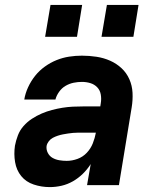

<svg xmlns="http://www.w3.org/2000/svg" viewBox="-20 -755 640 783"><path d="M183 8Q149 8 117.5 -2.5Q86 -13 66.5 -37Q47 -61 41.5 -94Q36 -127 41 -161Q45 -182 53 -203Q61 -224 76 -241Q91 -258 110 -270.5Q129 -283 150 -292Q171 -301 192 -306.5Q213 -312 234.5 -315.5Q256 -319 277 -320Q298 -321 319 -321H389L391 -334Q394 -352 391 -369.5Q388 -387 376.5 -399Q365 -411 348.5 -416Q332 -421 314 -421Q297 -421 280 -417.5Q263 -414 247.5 -405Q232 -396 221 -380.5Q210 -365 206 -349H79Q83 -374 94.5 -399Q106 -424 123 -445.5Q140 -467 163 -483.5Q186 -500 211 -510Q236 -520 262 -524Q288 -528 314 -528Q344 -528 373.5 -523.5Q403 -519 429 -507.5Q455 -496 475.5 -477Q496 -458 507.5 -432Q519 -406 520.5 -376.5Q522 -347 517 -317L465 0H335L350 -86Q336 -64 317.5 -46Q299 -28 277 -15.5Q255 -3 231 2.5Q207 8 183 8ZM252 -99Q274 -99 296 -107Q318 -115 334 -132Q350 -149 358.5 -170.5Q367 -192 371 -214H319Q309 -214 298.5 -214Q288 -214 277.5 -213Q267 -212 257 -210.5Q247 -209 236.5 -207Q226 -205 215.5 -201.5Q205 -198 195.5 -193Q186 -188 179 -179Q172 -170 170 -160Q168 -145 175 -131.5Q182 -118 194.5 -111Q207 -104 222 -101.5Q237 -99 252 -99ZM394 -605 416 -735H545L524 -605ZM164 -605 186 -735H315L294 -605Z"/></svg>

Font: Iosevka SS04 XBd Ex Obl
Style: Regular
Weight: 800
Width: 7
Italic angle: -9°
Monospace: yes
Designer: Belleve Invis
Foundry: Belleve Invis
Version: Version 19.0.0; ttfautohint (v1.8.4)